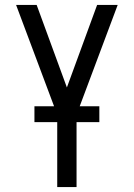

<svg xmlns="http://www.w3.org/2000/svg" viewBox="-20 -540 540 775"><path d="M211 215V-77L45 -520H128L250 -187L372 -520H455L289 -77V215ZM119 -47V-111H381V-47Z"/></svg>

Font: Iosevka Term SS14
Style: Regular
Weight: 400
Monospace: yes
Designer: Belleve Invis
Foundry: Belleve Invis
Version: Version 24.1.1; ttfautohint (v1.8.4)